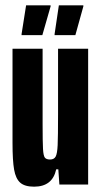

<svg xmlns="http://www.w3.org/2000/svg" viewBox="-20 -693 380 721"><path d="M27 -156V-510H140V-227Q140 -159 141.5 -133.5Q143 -108 148.5 -101Q154 -94 168 -94Q183 -94 189 -105Q195 -116 196.5 -148Q198 -180 198 -264V-510H311V0H203L199 -57H191Q177 8 108 8Q73 8 56 -7Q39 -22 33 -56Q27 -90 27 -156ZM61 -561V-565L78 -673H170V-669L139 -561ZM185 -561V-565L201 -673H293V-669L263 -561Z"/></svg>

Font: Saira Ultra Condensed ExtraBold
Style: Regular
Weight: 800
Width: 1
Designer: Hector Gatti with collaboration of the Omnibus-Type team
Foundry: Omnibus-Type
Version: Version 1.001; ttfautohint (v1.8)